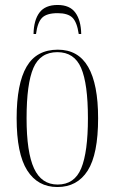

<svg xmlns="http://www.w3.org/2000/svg" viewBox="-20 -743 461 773"><path d="M211 10Q132 10 89.5 -57Q47 -124 47 -267Q47 -406 87 -474.5Q127 -543 213 -543Q295 -543 335 -473.5Q375 -404 375 -267Q375 -122 333 -56Q291 10 211 10ZM212 0Q280 0 307 -65.5Q334 -131 334 -267Q334 -406 306.5 -469.5Q279 -533 211 -533Q142 -533 114.5 -469.5Q87 -406 87 -267Q87 -130 117 -65Q147 0 212 0ZM115 -606Q116 -662 139 -692.5Q162 -723 212 -723Q261 -723 283.5 -692Q306 -661 307 -606H297Q290 -654 271.5 -672Q253 -690 212 -690Q168 -690 149.5 -671.5Q131 -653 125 -606Z"/></svg>

Font: Noto Serif Display ExtraCondensed ExtraLight
Style: Regular
Weight: 200
Width: 2
Designer: Monotype Design Team
Foundry: Monotype Imaging Inc.
Version: Version 2.009